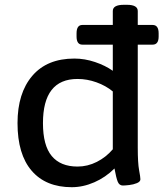

<svg xmlns="http://www.w3.org/2000/svg" viewBox="-20 -773 681 800"><path d="M279 7Q171 7 112 -61.5Q53 -130 53 -260Q53 -385 114.5 -457Q176 -529 290 -529Q333 -529 376 -514.5Q419 -500 450 -478V-587H323Q299 -587 299 -621V-634Q299 -669 323 -669H450V-727Q450 -753 496 -753H509Q554 -753 554 -727V-669H616Q641 -669 641 -634V-621Q641 -587 616 -587H554V-158Q554 -94 559.5 -64.5Q565 -35 565 -26Q565 -16 550.5 -10Q536 -4 518.5 -2Q501 0 492 0Q477 0 470.5 -16Q464 -32 457 -71Q420 -34 373 -13.5Q326 7 279 7ZM303 -79Q345 -79 383.5 -98.5Q422 -118 450 -151V-392Q421 -416 382 -430Q343 -444 303 -444Q159 -444 159 -260Q159 -167 195.5 -123Q232 -79 303 -79Z"/></svg>

Font: Asap Semi Expanded Medium
Style: Regular
Weight: 500
Width: 6
Designer: Pablo Cosgaya
Foundry: Omnibus-Type
Version: Version 3.001; ttfautohint (v1.8.4.7-5d5b)